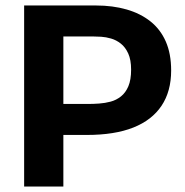

<svg xmlns="http://www.w3.org/2000/svg" viewBox="-20 -680 673 700"><path d="M169 -188V-301H303Q320 -301 341.5 -302.5Q363 -304 383.5 -309.5Q404 -315 421 -328.5Q438 -342 448 -365.5Q458 -389 458 -426Q458 -462 447.5 -485Q437 -508 420.5 -521Q404 -534 385 -539.5Q366 -545 349 -546Q332 -547 321 -547H169V-660H330Q391 -660 441.5 -645.5Q492 -631 528.5 -602Q565 -573 584.5 -528.5Q604 -484 604 -423Q604 -347 569 -294.5Q534 -242 466 -215Q398 -188 296 -188ZM68 0V-660H211V0Z"/></svg>

Font: Bricolage Grotesque 18pt
Style: Bold
Weight: 700
Designer: Mathieu Triay
Foundry: Atelier Triay
Version: Version 1.000;gftools[0.9.30]